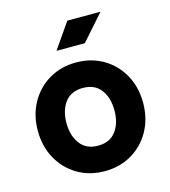

<svg xmlns="http://www.w3.org/2000/svg" viewBox="-110 -811 804 910"><g transform="rotate(-15 292.5 -355.5)"><path d="M34.2 -253.9Q34.2 -331.1 67.9 -391.4Q101.6 -451.7 159.9 -486.1Q218.3 -520.5 292.5 -520.5Q366.7 -520.5 425.3 -486.1Q483.9 -451.7 517.3 -391.4Q550.8 -331.1 550.8 -253.9Q550.8 -176.8 517.3 -116.5Q483.9 -56.2 425.3 -21.7Q366.7 12.7 292.5 12.7Q218.3 12.7 159.9 -21.7Q101.6 -56.2 67.9 -116.5Q34.2 -176.8 34.2 -253.9ZM174.8 -253.9Q174.8 -193.4 204.6 -152.8Q234.4 -112.3 292.5 -112.3Q350.6 -112.3 380.4 -151.9Q410.2 -191.4 410.2 -253.9Q410.2 -316.4 380.4 -356Q350.6 -395.5 292.5 -395.5Q234.4 -395.5 204.6 -356Q174.8 -316.4 174.8 -253.9ZM356.9 -597.7H217.8L304.7 -722.7H467.3Z"/></g></svg>

Font: Giphurs
Style: Bold
Weight: 700
Version: Version 0.920; ttfautohint (v1.8.4.7-5d5b)